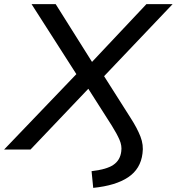

<svg xmlns="http://www.w3.org/2000/svg" viewBox="-48 -725 857 931"><path d="M404 186 396 105Q468 97 501.5 74.5Q535 52 540 9Q544 -18 531.5 -47Q519 -76 494 -116L371 -309L393 -308L100 0H-28L339 -383L338 -341L105 -705H222L405 -414H388L662 -705H789L440 -338V-382L586 -152Q617 -104 633 -63Q649 -22 643 19Q634 94 573.5 134.5Q513 175 404 186Z"/></svg>

Font: Nunito Sans 10pt SemiExpanded Medium
Style: Italic
Weight: 500
Width: 6
Italic angle: -9°
Designer: Vernon Adams
Foundry: Vernon Adams
Version: Version 3.101;gftools[0.9.27]